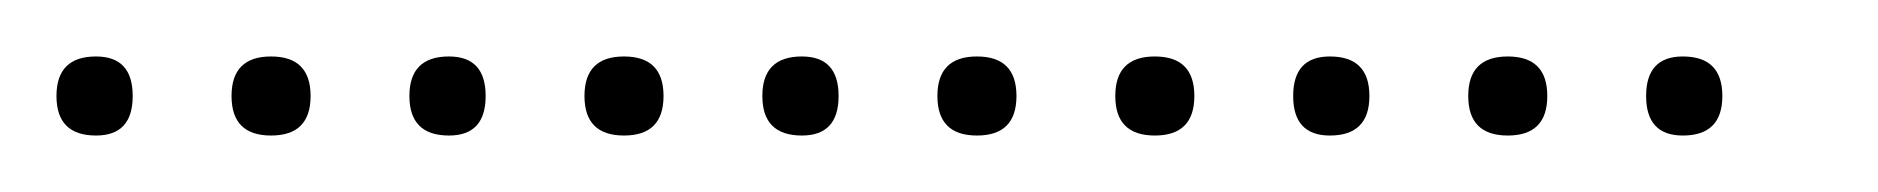

<svg xmlns="http://www.w3.org/2000/svg" viewBox="-20 -298 665 68"><path d="M14 -250Q0 -250 0 -264Q0 -278 14 -278Q27 -278 27 -264Q27 -250 14 -250ZM76 -250Q62 -250 62 -264Q62 -278 76 -278Q90 -278 90 -264Q90 -250 76 -250ZM139 -250Q125 -250 125 -264Q125 -278 139 -278Q152 -278 152 -264Q152 -250 139 -250ZM201 -250Q187 -250 187 -264Q187 -278 201 -278Q215 -278 215 -264Q215 -250 201 -250ZM264 -250Q250 -250 250 -264Q250 -278 264 -278Q277 -278 277 -264Q277 -250 264 -250ZM326 -250Q312 -250 312 -264Q312 -278 326 -278Q340 -278 340 -264Q340 -250 326 -250ZM389 -250Q375 -250 375 -264Q375 -278 389 -278Q403 -278 403 -264Q403 -250 389 -250ZM451 -250Q438 -250 438 -264Q438 -278 451 -278Q465 -278 465 -264Q465 -250 451 -250ZM514 -250Q500 -250 500 -264Q500 -278 514 -278Q528 -278 528 -264Q528 -250 514 -250ZM576 -250Q563 -250 563 -264Q563 -278 576 -278Q590 -278 590 -264Q590 -250 576 -250Z"/></svg>

Font: FRB American Cursive Just Xheight
Style: Italic
Weight: 400
Italic angle: -25°
Version: Version 2.0;Modular Font Editor K font №1